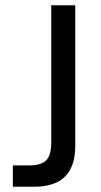

<svg xmlns="http://www.w3.org/2000/svg" viewBox="-20 -710 385 730"><path d="M28.8 -81.1H90.8Q136.7 -81.1 155.8 -100.6Q174.8 -120.1 174.8 -167V-689.9H266.1V-154.8Q266.1 -77.6 227.1 -38.6Q188.5 0 108.9 0H28.8Z"/></svg>

Font: D-DIN Exp
Style: Regular
Weight: 400
Width: 7
Designer: Charles Nix
Foundry: Datto Inc.
Version: Version 1.00